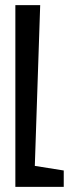

<svg xmlns="http://www.w3.org/2000/svg" viewBox="-20 -730 285 750"><path d="M40 -710H137L116 -82L229 -64V0H40Z"/></svg>

Font: Bahianita
Style: Regular
Weight: 400
Designer: Pablo Cosgaya & Dani Raskovsky
Foundry: Pablo Cosgaya & Dani Raskovsky
Version: Version 1.008